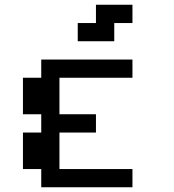

<svg xmlns="http://www.w3.org/2000/svg" viewBox="-20 -789 732 809"><path d="M153.8 0V-76.7H76.7V-230.5H153.8V-307.6H76.7V-461.4H153.8V-538.1H538.1V-461.4H230.5V-307.6H384.3V-230.5H230.5V-76.7H538.1V0ZM307.6 -615.2V-691.9H384.3V-769H538.1V-691.9H461.4V-615.2Z"/></svg>

Font: Good Old DOS
Style: Regular
Weight: 400
Designer: Vasily Draigo
Foundry: Vasily Draigo
Version: 1.0